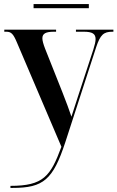

<svg xmlns="http://www.w3.org/2000/svg" viewBox="-20 -681 574 938"><path d="M144 -641H414V-661H144ZM31 227V237H42C192 237 239 197 299 14L450 -451C470 -511 486 -526 529 -526H534V-536H351V-526H389C431 -526 447 -516 447 -490C447 -478 443 -461 436 -439L362 -213C352 -182 340 -146 329 -111C317 -147 306 -176 285 -230L200 -444C192 -465 187 -482 187 -494C187 -517 204 -526 243 -526H254V-536H1V-526H11C35 -526 45 -515 62 -475L280 36C227 180 192 227 31 227Z"/></svg>

Font: Noto Serif Display SemiCondensed SemiBold
Style: Regular
Weight: 600
Width: 4
Designer: Monotype Design Team
Foundry: Monotype Imaging Inc.
Version: Version 2.009